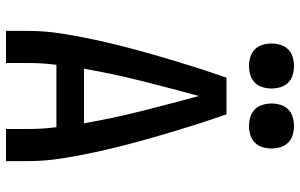

<svg xmlns="http://www.w3.org/2000/svg" viewBox="-200 -800 1000 640"><g transform="rotate(90 300.0 -480.0)"><path d="M83 0V-74Q83 -130 92 -186.5Q101 -243 113 -298.5Q125 -354 139.5 -409Q154 -464 170 -518.5Q186 -573 203 -627Q220 -681 239 -735H361Q380 -681 397 -627Q414 -573 430 -518.5Q446 -464 460.5 -409Q475 -354 487 -298.5Q499 -243 508 -186.5Q517 -130 517 -74V0H410V-74Q410 -97 408.5 -120.5Q407 -144 404 -168H196Q193 -144 191.5 -120.5Q190 -97 190 -74V0ZM391 -260Q374 -357 350 -452.5Q326 -548 300 -643Q274 -548 250 -452.5Q226 -357 209 -260ZM400 -810Q385 -810 370 -814.5Q355 -819 344.5 -829.5Q334 -840 329.5 -855Q325 -870 325 -885Q325 -900 329.5 -915Q334 -930 344.5 -940.5Q355 -951 370 -955.5Q385 -960 400 -960Q415 -960 430 -955.5Q445 -951 455.5 -940.5Q466 -930 470.5 -915Q475 -900 475 -885Q475 -870 470.5 -855Q466 -840 455.5 -829.5Q445 -819 430 -814.5Q415 -810 400 -810ZM200 -810Q185 -810 170 -814.5Q155 -819 144.5 -829.5Q134 -840 129.5 -855Q125 -870 125 -885Q125 -900 129.5 -915Q134 -930 144.5 -940.5Q155 -951 170 -955.5Q185 -960 200 -960Q215 -960 230 -955.5Q245 -951 255.5 -940.5Q266 -930 270.5 -915Q275 -900 275 -885Q275 -870 270.5 -855Q266 -840 255.5 -829.5Q245 -819 230 -814.5Q215 -810 200 -810Z"/></g></svg>

Font: Zed Mono Semibold Extended
Style: Regular
Weight: 600
Width: 7
Monospace: yes
Designer: Belleve Invis
Foundry: Belleve Invis
Version: Version 1.0.0; ttfautohint (v1.8.4)